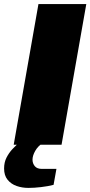

<svg xmlns="http://www.w3.org/2000/svg" viewBox="-39 -708 442 939"><path d="M28 0 149 -688H383L262 0ZM100 211Q69 211 42 201.5Q15 192 -2 171Q-19 150 -19 116Q-19 86 -7 62.5Q5 39 22 21Q39 3 55 -12H171L170 -8Q147 6 133.5 29.5Q120 53 120 73Q120 91 131 104.5Q142 118 166 118H237L223 196Q196 203 162 207Q128 211 100 211Z"/></svg>

Font: Archivo SemiExpanded Black
Style: Italic
Weight: 900
Width: 6
Italic angle: -10°
Designer: Hector Gatti
Foundry: Omnibus-Type
Version: Version 2.001